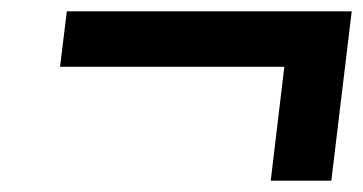

<svg xmlns="http://www.w3.org/2000/svg" viewBox="-20 -475 641 339"><path d="M458 -156 482 -357H86L98 -455H601L565 -156Z"/></svg>

Font: Expletus Sans
Style: Bold Italic
Weight: 700
Italic angle: -7°
Version: Version 7.500